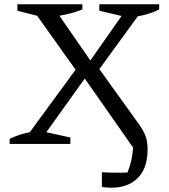

<svg xmlns="http://www.w3.org/2000/svg" viewBox="-20 -671 787 895"><path d="M498 204Q478 204 455 201V132Q473 133 491.5 133.5Q510 134 529 134Q547 134 566 133.5Q585 133 603 132L568 147Q585 110 593 72Q601 34 601 -7Q601 -25 599.5 -43.5Q598 -62 595 -81L620 45L359 -328L425 -374L619 -104Q639 -77 649.5 -57Q660 -37 664 -17.5Q668 2 668 27Q668 83 648 122.5Q628 162 590 183Q552 204 498 204ZM25 0V-24Q59 -40 93 -49Q127 -58 163 -62L308 -30V0ZM103 -10V-33L350 -370H427L388 -323L164 -10ZM186 -589 61 -621V-651H364V-627Q325 -611 280 -602Q235 -593 186 -589ZM348 -324 137 -620V-641H227L413 -372H389L578 -641H642V-622L425 -324ZM579 -589 443 -621V-651H722V-627Q691 -611 655 -602Q619 -593 579 -589Z"/></svg>

Font: Piazzolla 24pt
Style: Regular
Weight: 400
Designer: Juan Pablo del Peral
Foundry: Huerta Tipografica
Version: Version 2.005